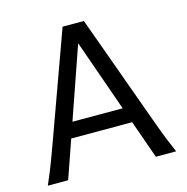

<svg xmlns="http://www.w3.org/2000/svg" viewBox="-105 -813 891 914"><g transform="rotate(-15 340.5 -356.5)"><path d="M119.6 0H19.5Q32.7 -29.8 47.9 -67.4Q63 -105 87.9 -173.3L283.2 -712.9H388.2L583.5 -173.3Q607.9 -105.5 623.5 -67.4Q639.2 -29.3 651.9 0H551.8L485.4 -188H185.1ZM459 -263.7 334.5 -617.7 211.4 -263.7Z"/></g></svg>

Font: Andika LitF DSA DSG
Style: Regular
Weight: 400
Designer: Victor Gaultney, Annie Olsen, Julie Remington, Don Collingsworth, Eric Hays, Becca Hirsbrunner
Foundry: SIL International
Version: Version 6.200 ; LitF DSA DSG; ttfautohint (v1.8.3.10-c5d8)